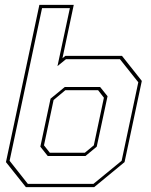

<svg xmlns="http://www.w3.org/2000/svg" viewBox="-20 -770 623 790"><path d="M86.5 0 4.5 -103 142 -750H283.5L237 -530.5L249 -540H482L563.5 -437L492.5 -103L367.5 0ZM176.5 -128 146 -166.5 188 -364 246.5 -412H392L422.5 -374L378 -166.5L331.5 -128ZM185 -141.5H329L366 -172L407.5 -368L383.5 -399H249L200.5 -358.5L161 -172ZM94.5 -13.5H364.5L480.5 -108.5L549 -431.5L473.5 -526.5H251.5L216.5 -498L267.5 -736.5H153L19.5 -108.5Z"/></svg>

Font: Tourney Thin
Style: Italic
Weight: 100
Italic angle: -12°
Designer: Tyler Finck
Foundry: Etcetera Type Co
Version: Version 1.015